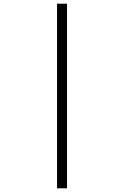

<svg xmlns="http://www.w3.org/2000/svg" viewBox="-20 -858 672 1040"><path d="M289 162V-838H343V162Z"/></svg>

Font: Atkinson Hyperlegible Mono ExtraLight
Style: Regular
Weight: 200
Monospace: yes
Designer: Elliott Scott, Megan Eiswerth, Linus Boman, Theodore Petrosky, Letters from Sweden
Foundry: Applied Design Works, Letters from Sweden
Version: Version 2.001